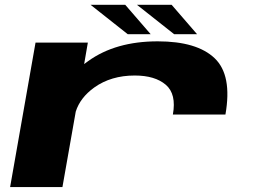

<svg xmlns="http://www.w3.org/2000/svg" viewBox="-20 -758 1028 778"><path d="M680.5 -294Q695.5 -377 651.8 -414.5Q608 -452 526 -452Q430 -452 362 -403.5Q305 -362.5 287 -306L233 0H21L124 -585.5H336L321 -498.5Q329 -504.5 337.5 -510.5Q448.5 -590.5 619 -590.5Q778 -590.5 849.8 -522Q921.5 -453.5 893.5 -294ZM685.5 -619.5 535 -738.5H675.5L778.5 -619.5ZM497.5 -619.5 347 -738.5H487.5L590.5 -619.5Z"/></svg>

Font: Anybody UltraExpanded Regular
Style: Bold Italic
Weight: 700
Width: 9
Italic angle: -10°
Designer: Tyler Finck
Foundry: Etcetera Type Company
Version: Version 1.010; ttfautohint (v1.8.3) -l 8 -r 50 -G 200 -x 14 